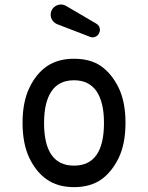

<svg xmlns="http://www.w3.org/2000/svg" viewBox="-20 -794 640 830"><path d="M300 -78Q429.5 -78 429.5 -262.5Q429.5 -352.5 397 -400Q364 -447 300 -447Q235 -447 203 -400Q170.5 -352.5 170.5 -262.5Q170.5 -78 300 -78ZM300 15Q231 15 183.5 -17.5Q136.5 -49.5 107 -111Q77.5 -172.5 77.5 -263.5Q77.5 -353 107 -414.5Q136.5 -476 183.5 -508Q230.5 -540 300 -540Q371 -540 417 -508Q463 -475.5 493 -414.5Q522.5 -353 522.5 -263.5Q522.5 -172.5 493 -111Q463 -50 417 -17.5Q370 15 300 15ZM380.5 -632.5Q375 -632.5 368.5 -635L227 -689.5Q214 -695 206.5 -706.2Q199 -717.5 199 -730.5Q199 -742.5 205.5 -753.5Q212 -763.5 222.2 -769Q232.5 -774.5 243.5 -774.5Q255 -774.5 265.5 -768.5L396 -692Q412 -682.5 412 -664.5Q412 -657.5 408 -649.5Q404 -641.5 396.5 -637Q389 -632.5 380.5 -632.5Z"/></svg>

Font: Maple Mono SC NF
Style: Regular
Weight: 400
Designer: subframe7536
Version: Version 4.2; ttfautohint (v1.8.4.7-5d5b-dirty);Nerd Fonts 6.